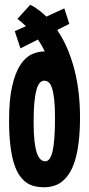

<svg xmlns="http://www.w3.org/2000/svg" viewBox="-20 -770 375 806"><path d="M271 -669.9 220.2 -644Q246.1 -605.5 264.2 -562.3Q282.2 -519 293.7 -472.7Q305.2 -426.3 310.5 -377.7Q315.9 -329.1 315.9 -279.8Q315.9 -220.2 310.5 -175.3Q305.2 -130.4 295.2 -97.4Q285.2 -64.5 271.2 -42.7Q257.3 -21 240.5 -7.8Q223.6 5.4 204.1 10.7Q184.6 16.1 164.1 16.1Q143.6 16.1 124.8 11.7Q106 7.3 89.8 -4.4Q73.7 -16.1 60.3 -36.1Q46.9 -56.2 37.6 -87.4Q28.3 -118.7 23.2 -162.1Q18.1 -205.6 18.1 -264.2Q18.1 -352.1 31 -408.2Q43.9 -464.4 64.9 -496.8Q85.9 -529.3 112.8 -541.7Q139.6 -554.2 168 -554.2Q162.6 -565.9 155.3 -578.6Q147.9 -591.3 139.2 -604L65.9 -566.9L42 -639.2L88.9 -660.2Q80.6 -667.5 71.8 -675.5Q63 -683.6 53.2 -690.9L106.9 -750Q116.2 -745.6 127 -738.8Q136.2 -732.9 148.4 -723.4Q160.6 -713.9 174.8 -700.2L250 -734.9ZM210.9 -275.9Q210.9 -322.8 207.5 -352.8Q204.1 -382.8 198.2 -400.4Q192.4 -418 184.1 -424.6Q175.8 -431.2 166 -431.2Q154.8 -431.2 146.5 -421.6Q138.2 -412.1 132.6 -391.1Q127 -370.1 124 -337.2Q121.1 -304.2 121.1 -256.8Q121.1 -209 124.8 -177.5Q128.4 -146 135 -127.2Q141.6 -108.4 150.6 -100.6Q159.7 -92.8 169.9 -92.8Q191.4 -92.8 201.2 -137.2Q210.9 -181.6 210.9 -275.9Z"/></svg>

Font: Mouse Memoirs
Style: Regular
Weight: 400
Version: Version 1.000